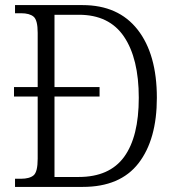

<svg xmlns="http://www.w3.org/2000/svg" viewBox="-20 -734 690 754"><path d="M39 0V-32H62Q96 -32 112 -45.5Q128 -59 128 -111V-355H35V-392H128V-605Q128 -655 112 -668.5Q96 -682 63 -682H39V-714H304Q445 -714 520.5 -617.5Q596 -521 596 -350Q596 -186 524 -93Q452 0 305 0ZM289 -39Q410 -39 467.5 -118Q525 -197 525 -350Q525 -504 467 -590Q409 -676 290 -676H194V-392H371V-355H194V-39Z"/></svg>

Font: Noto Serif Armenian SemiCondensed Light
Style: Regular
Weight: 300
Width: 4
Designer: Monotype Design Team
Foundry: Monotype Imaging Inc.
Version: Version 2.008; ttfautohint (v1.8.4.7-5d5b)